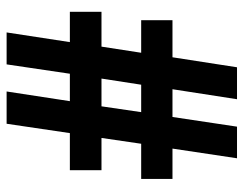

<svg xmlns="http://www.w3.org/2000/svg" viewBox="-100 -654 754 595"><g transform="rotate(-90 277.5 -357.0)"><path d="M430 -420H538V-518H444L474 -714H375L346 -518H261L291 -714H191L162 -518H47V-420H147L129 -297H20V-200H114L84 0H182L212 -200H298L267 0H366L397 -200H512V-297H411ZM227 -297 245 -420H331L312 -297Z"/></g></svg>

Font: Noto Sans Hebrew Condensed
Style: Bold
Weight: 700
Width: 3
Designer: Monotype Design Team
Foundry: Monotype Imaging Inc.
Version: Version 2.004